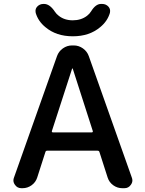

<svg xmlns="http://www.w3.org/2000/svg" viewBox="-20 -987 743 985"><path d="M246.1 -314.5Q245.1 -311.5 247.1 -309.6Q249 -307.6 252 -307.6H451.2Q453.1 -307.6 455.1 -309.6Q457 -311.5 456.1 -314.5L353.5 -633.8Q353.5 -635.7 351.6 -635.7Q349.6 -635.7 349.6 -633.8ZM89.8 -21.5Q68.4 -21.5 56.6 -39.1Q48.8 -49.8 48.8 -61.5Q48.8 -68.4 51.8 -76.2L272.5 -699.2Q281.2 -723.6 302.7 -738.8Q324.2 -753.9 349.6 -753.9H358.4Q383.8 -753.9 405.3 -738.8Q426.8 -723.6 435.5 -699.2L656.2 -76.2Q659.2 -68.4 659.2 -61.5Q659.2 -49.8 651.4 -39.1Q639.6 -21.5 618.2 -21.5H607.4Q582 -21.5 561 -36.6Q540 -51.8 532.2 -76.2L490.2 -207Q488.3 -213.9 480.5 -213.9H221.7Q214.8 -213.9 212.9 -207L170.9 -76.2Q163.1 -51.8 142.1 -36.6Q121.1 -21.5 95.7 -21.5ZM163.1 -920.9Q162.1 -926.8 162.1 -930.7Q162.1 -943.4 170.9 -953.1Q183.6 -966.8 203.1 -966.8H206.1Q235.4 -966.8 261.7 -926.8Q269.5 -915 281.2 -906.2Q310.5 -882.8 353.5 -882.8Q396.5 -882.8 426.8 -906.2Q439.5 -916 447.3 -928.7Q470.7 -966.8 498 -966.8H503.9Q523.4 -966.8 536.1 -953.1Q544.9 -943.4 544.9 -930.7Q544.9 -926.8 543.9 -920.9Q531.2 -877.9 494.1 -847.7Q438.5 -800.8 353.5 -800.8Q268.6 -800.8 212.9 -847.7Q175.8 -877.9 163.1 -920.9Z"/></svg>

Font: Gen Jyuu Gothic P Medium
Style: Regular
Weight: 500
Designer: [Source Han Sans]
Ryoko NISHIZUKA  (kana & ideographs); Paul D. Hunt (Latin, Greek & Cyrillic); Wenlong ZHANG  (bopomofo
Version: Version 1.002.20150607